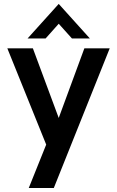

<svg xmlns="http://www.w3.org/2000/svg" viewBox="-20 -734 584 958"><path d="M248.5 204H123.5L210.5 -12.5L16.5 -493H144L273 -145.5L401 -493H527.5ZM428.5 -542H339L273 -615.5L207.5 -542H117.5L273 -714.5Z"/></svg>

Font: Acari Sans Neue
Style: Bold
Weight: 700
Designer: Alfredo Marco Pradil (font), Cristiano Sobral (main changes)
Foundry: Hanken Design Co. (font), Cristiano Sobral (main changes)
Version: Version 2.459;March 19, 2022;FontCreator 14.0.0.2808 64-bit;